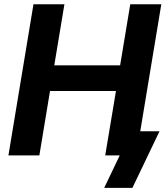

<svg xmlns="http://www.w3.org/2000/svg" viewBox="-20 -748 796 924"><path d="M20.5 0 141.1 -727.5H290L241.2 -433.6H558.1L606.9 -727.5H756.3L635.7 0H486.3L538.1 -310.1H220.7L169.4 0ZM481.4 156.2 556.2 0H516.1L535.6 -116.2H747.6L617.2 156.2Z"/></svg>

Font: Inter
Style: Bold Italic
Weight: 700
Italic angle: -9.39999°
Designer: Rasmus Andersson
Foundry: rsms
Version: Version 4.001;git-9221beed3